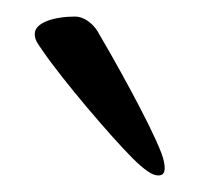

<svg xmlns="http://www.w3.org/2000/svg" viewBox="-20 -669 240 232"><path d="M171 -457C176 -457 179 -459 179 -466C179 -470 178 -476 175 -484C161 -521 114 -604 98 -631C92 -641 81 -649 71 -649C46 -649 22 -642 22 -628C22 -620 26 -616 32 -607C56 -572 114 -504 140 -478C154 -464 164 -457 171 -457Z"/></svg>

Font: Garamond-Math
Style: Regular
Weight: 400
Version: Version 2019-08-16